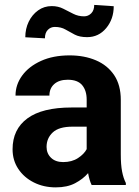

<svg xmlns="http://www.w3.org/2000/svg" viewBox="-20 -768 575 797"><path d="M360.4 0Q351.1 -19 345.7 -49.3Q324.7 -24.9 292 -7.6Q259.3 9.8 211.4 9.8Q161.1 9.8 120.4 -10.7Q79.6 -31.2 55.9 -66.9Q32.2 -102.5 32.2 -148.4Q32.2 -231.4 93.8 -276.6Q155.3 -321.8 276.9 -321.8H339.8V-354.5Q339.8 -392.1 321 -414.6Q302.2 -437 261.2 -437Q225.6 -437 205.3 -419.2Q185.1 -401.4 185.1 -371.1H44.4Q44.4 -416.5 72 -454.3Q99.6 -492.2 150.1 -515.1Q200.7 -538.1 269 -538.1Q330.1 -538.1 378.2 -517.6Q426.3 -497.1 453.9 -456.1Q481.4 -415 481.4 -353.5V-127.4Q481.4 -84 486.8 -56.2Q492.2 -28.3 502.4 -8.3V0ZM242.2 -95.2Q278.3 -95.2 303.7 -111.8Q329.1 -128.4 339.8 -148.9V-242.2H280.8Q224.6 -242.2 199 -218.3Q173.3 -194.3 173.3 -158.2Q173.3 -130.9 191.9 -113Q210.4 -95.2 242.2 -95.2ZM371.1 -747.6 452.1 -742.2Q452.1 -689 420.9 -651.4Q389.6 -613.8 341.8 -613.8Q310.5 -613.8 290.3 -624.3Q270 -634.8 251.7 -645.5Q233.4 -656.2 207.5 -656.2Q190.4 -656.2 178.5 -644Q166.5 -631.8 166.5 -608.9L85 -613.3Q85 -648.4 99.1 -677.7Q113.3 -707 138.2 -724.9Q163.1 -742.7 194.8 -742.7Q221.2 -742.7 242.4 -731.9Q263.7 -721.2 284.2 -710.7Q304.7 -700.2 329.1 -700.2Q346.2 -700.2 358.6 -712.6Q371.1 -725.1 371.1 -747.6Z"/></svg>

Font: Vazirmatn UI FD
Style: Bold
Weight: 700
Designer: Saber Rastikerdar
Foundry: Saber Rastikerdar
Version: Version 33.003